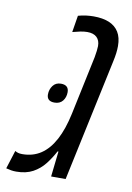

<svg xmlns="http://www.w3.org/2000/svg" viewBox="-93 -689 511 744"><g transform="rotate(10 162.0 -317.5)"><path d="M23.4 4.9Q12.7 4.9 3.7 3.4Q-5.4 2 -16.6 -1L6.3 -73.2Q11.7 -69.8 18.3 -67.9Q24.9 -65.9 34.7 -65.9Q76.7 -65.9 108.2 -86.9Q139.6 -107.9 161.9 -149.7Q184.1 -191.4 197.3 -253.4L246.1 -484.4Q248.5 -497.6 250 -509.8Q251.5 -522 251.5 -529.3Q251.5 -551.3 238.8 -563.5Q226.1 -575.7 201.2 -575.7Q189 -575.7 174.3 -572.8Q159.7 -569.8 143.6 -565.4L154.3 -631.3Q169.9 -635.7 185.3 -637.7Q200.7 -639.6 215.3 -639.6Q251 -639.6 275.9 -629.4Q300.8 -619.1 314.2 -597.7Q327.6 -576.2 327.6 -542.5Q327.6 -529.3 325.7 -513.9Q323.7 -498.5 319.8 -481L217.3 0H160.2L171.4 -100.1H168Q153.3 -72.3 134.5 -48.3Q115.7 -24.4 88.9 -9.8Q62 4.9 23.4 4.9ZM123 -284.2Q107.9 -284.2 100.3 -291Q92.8 -297.9 92.8 -311Q92.8 -330.6 104 -345.7Q115.2 -360.8 135.7 -360.8Q150.9 -360.8 158.7 -353.8Q166.5 -346.7 166.5 -332.5Q166.5 -312.5 155.3 -298.3Q144 -284.2 123 -284.2Z"/></g></svg>

Font: Open Sans Condensed
Style: Italic
Weight: 400
Width: 3
Italic angle: -12°
Designer: Monotype Design Team
Foundry: Monotype Imaging Inc.
Version: Version 3.000